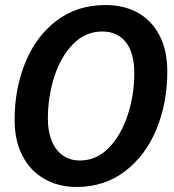

<svg xmlns="http://www.w3.org/2000/svg" viewBox="-20 -730 690 762"><path d="M38 -254Q38 -378 80.5 -482Q123 -586 204.5 -648Q286 -710 399 -710Q472 -710 527 -679.5Q582 -649 613 -589.5Q644 -530 644 -445Q644 -323 601.5 -218.5Q559 -114 477 -51Q395 12 284 12Q212 12 156 -20Q100 -52 69 -112Q38 -172 38 -254ZM297 -93Q363 -93 412 -143.5Q461 -194 487 -274Q513 -354 513 -439Q513 -520 479.5 -562.5Q446 -605 386 -605Q319 -605 270 -555Q221 -505 195.5 -425.5Q170 -346 170 -259Q170 -208 185.5 -170.5Q201 -133 229.5 -113Q258 -93 297 -93Z"/></svg>

Font: Azeret Mono Medium
Style: Italic
Weight: 500
Italic angle: -12°
Designer: Martin Vácha
Foundry: Displaay
Version: Version 1.000; Glyphs 3.0.3, build 3074